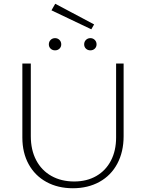

<svg xmlns="http://www.w3.org/2000/svg" viewBox="-20 -996 776 1022"><path d="M99 -264V-658H144V-271Q144 -198 172.5 -143.5Q201 -89 253.5 -59.5Q306 -30 375 -30Q442 -30 492.5 -59Q543 -88 570.5 -141Q598 -194 598 -264V-658H638V-271Q638 -188 604.5 -125Q571 -62 509.5 -28Q448 6 368 6Q288 6 227 -27.5Q166 -61 132.5 -122Q99 -183 99 -264ZM254 -941 274 -976 481 -866 466 -840ZM240 -760Q240 -774 249.5 -783.5Q259 -793 273 -793Q287 -793 296.5 -783.5Q306 -774 306 -760Q306 -746 296.5 -737Q287 -728 273 -728Q259 -728 249.5 -737Q240 -746 240 -760ZM428 -760Q428 -774 437.5 -783.5Q447 -793 461 -793Q475 -793 484.5 -783.5Q494 -774 494 -760Q494 -746 484.5 -737Q475 -728 461 -728Q447 -728 437.5 -737Q428 -746 428 -760Z"/></svg>

Font: Ysabeau Light
Style: Regular
Weight: 300
Designer: Christian Thalmann (Catharsis Fonts)
Version: Version 0.003